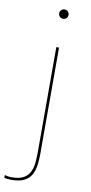

<svg xmlns="http://www.w3.org/2000/svg" viewBox="-131 -780 491 1041"><g transform="rotate(10 114.0 -260.0)"><path d="M12 220Q-1 220 -11.5 218.8Q-22 217.5 -27 216V200.5Q-21.5 202.5 -10.8 204.2Q0 206 12 206Q54 206 77.8 192Q101.5 178 112 154.8Q122.5 131.5 125 104.2Q127.5 77 127.5 50.5V-531H142.5V53.5Q142.5 86.5 138.5 116.2Q134.5 146 121.8 169.5Q109 193 82.8 206.5Q56.5 220 12 220ZM137 -688.5Q126 -688.5 118.5 -696Q111 -703.5 111 -714.5Q111 -725 118.5 -732.5Q126 -740 137 -740Q147.5 -740 155 -732.5Q162.5 -725 162.5 -714.5Q162.5 -703.5 155 -696Q147.5 -688.5 137 -688.5Z"/></g></svg>

Font: Epilogue Thin
Style: Regular
Weight: 250
Designer: Tyler Finck
Foundry: Etcetera Type Co
Version: Version 2.111